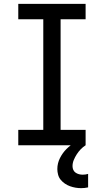

<svg xmlns="http://www.w3.org/2000/svg" viewBox="-20 -755 540 998"><path d="M75 0V-80H205V-655H75V-735H425V-655H295V-80H425V0ZM402 223Q387 223 372.5 220.5Q358 218 344 213Q330 208 317.5 199.5Q305 191 295.5 179.5Q286 168 282 153Q278 138 278 124Q278 94 291.5 67Q305 40 325.5 19.5Q346 -1 371.5 -16Q397 -31 425 -41V0Q411 9 399.5 21Q388 33 379 47Q370 61 363.5 76.5Q357 92 357 109Q357 119 361 128Q365 137 373 142.5Q381 148 390.5 150.5Q400 153 410 153Q417 153 424 152Q431 151 438 149V219Q429 221 420 222Q411 223 402 223Z"/></svg>

Font: Iosevka Fixed Medium
Style: Regular
Weight: 500
Monospace: yes
Designer: Belleve Invis
Foundry: Belleve Invis
Version: Version 32.3.0